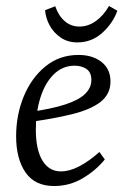

<svg xmlns="http://www.w3.org/2000/svg" viewBox="-20 -610 413 643"><path d="M243 -426Q290 -426 320 -402.5Q350 -379 350 -337Q350 -295 317 -269Q284 -243 221 -227.5Q158 -212 69 -200L73 -234Q153 -245 199.5 -260.5Q246 -276 266 -296.5Q286 -317 286 -342Q286 -368 269.5 -379Q253 -390 230 -390Q189 -390 159.5 -360.5Q130 -331 115 -282Q100 -233 100 -176Q100 -109 122 -72.5Q144 -36 184 -36Q213 -36 245.5 -53Q278 -70 313 -101L331 -76Q301 -39 257 -13Q213 13 161 13Q97 13 65.5 -32.5Q34 -78 34 -154Q34 -225 59.5 -287Q85 -349 132 -387.5Q179 -426 243 -426ZM239 -468Q207 -468 183.5 -484Q160 -500 146.5 -524.5Q133 -549 131 -576L165 -589Q176 -557 197 -539Q218 -521 246 -521Q275 -521 301 -539.5Q327 -558 345 -590L373 -574Q358 -532 322.5 -500Q287 -468 239 -468Z"/></svg>

Font: Rasa Light
Style: Italic
Weight: 300
Italic angle: -7.10001°
Designer: Anna Giedrys (Yrsa+Rasa design), David Brezina (Yrsa art-direction, Rasa art-direction, design)
Foundry: Rosetta Type Foundry
Version: Version 2.004